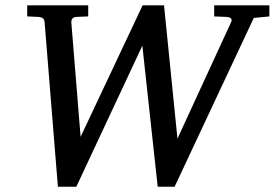

<svg xmlns="http://www.w3.org/2000/svg" viewBox="-20 -691 1040 727"><path d="M940.9 -623 641.1 16.1H577.1L519 -518.1L269 16.1H199.2L148.9 -606.9Q147.9 -616.7 142.8 -621.3Q137.7 -626 125 -627L83 -628.9V-670.9H314V-628.9L270 -627Q258.8 -626 254.4 -621.1Q250 -616.2 250 -606.9L285.2 -172.9L520 -670.9H601.1L651.9 -166L855 -606.9Q863.8 -625.5 835.9 -627L791 -628.9V-670.9H1000V-628.9Z"/></svg>

Font: Charis SIL
Style: Italic
Weight: 400
Italic angle: -11°
Foundry: SIL International
Version: Version 4.112